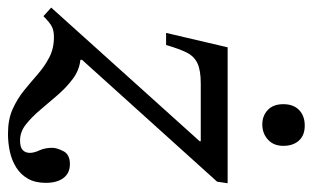

<svg xmlns="http://www.w3.org/2000/svg" viewBox="-202 -530 802 493"><g transform="rotate(90 199.5 -284.0)"><path d="M297 97Q260 97 233.5 85Q207 73 185.5 55.5Q164 38 144 20.5Q124 3 101 -9Q78 -21 49 -21Q33 -21 22.5 -16Q12 -11 -5 6L-27 -14L316 -395V-398H168Q134 -398 116 -389.5Q98 -381 88.5 -362Q79 -343 69 -309H38L75 -467H424L420 -440L107 -93V-89Q134 -86 156 -69.5Q178 -53 197.5 -30.5Q217 -8 235.5 14Q254 36 273 51Q292 66 314 66Q332 66 339 59Q346 52 346 41Q346 30 339.5 16Q333 2 333 -17Q333 -28 341.5 -45Q350 -62 375 -62Q398 -62 410.5 -45.5Q423 -29 423 0Q423 27 412.5 45.5Q402 64 384 75.5Q366 87 343.5 92Q321 97 297 97ZM273 -556Q251 -556 236 -570Q221 -584 221 -610Q221 -636 236 -650.5Q251 -665 276 -665Q301 -665 314.5 -650Q328 -635 328 -610Q328 -585 312 -570.5Q296 -556 273 -556Z"/></g></svg>

Font: STIX Two Text
Style: Italic
Weight: 400
Italic angle: -12°
Designer: Ross Mills, John Hudson & Paul Hanslow, Tiro Typeworks Ltd; with prior portions MicroPress Inc. and Coen Hoffman, Elsevi
Foundry: Tiro Typeworks Ltd
Version: Version 2.13 b171